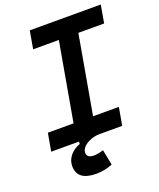

<svg xmlns="http://www.w3.org/2000/svg" viewBox="-162 -792 910 1097"><g transform="rotate(-20 293.0 -243.0)"><path d="M232.4 207Q116.2 207 116.2 119.1Q116.2 84.5 138.4 56.6Q160.6 28.8 200.2 14.2V0H31.7L50.8 -108.4H207L291 -585H134.8L153.8 -693.4H585.4L566.4 -585H409.7L325.7 -108.4H482.4L463.4 0H325.7Q297.9 0 271.7 10Q245.6 20 228.8 36.4Q211.9 52.7 211.9 72.3Q211.9 104 253.9 104Q281.2 104 312.5 93.3L331.1 187Q309.6 196.3 283.4 201.7Q257.3 207 232.4 207Z"/></g></svg>

Font: Cascadia Mono NF SemiBold
Style: Italic
Weight: 600
Italic angle: -10°
Monospace: yes
Designer: Aaron Bell
Foundry: Saja Typeworks
Version: Version 2404.023; ttfautohint (v1.8.4)